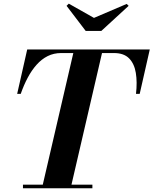

<svg xmlns="http://www.w3.org/2000/svg" viewBox="-20 -1017 829 1037"><path d="M206.5 0 380.5 -750H535.5L361.5 0ZM104 0V-19.5H479V0ZM72.7 -510 127 -750H789L734.5 -510H714.5Q721.8 -573.5 713.6 -623.2Q705.5 -673 677.3 -701.7Q649 -730.5 595.5 -730.5H310.5Q270.3 -730.5 237.4 -714Q204.5 -697.5 177.8 -667.5Q151 -637.5 129.8 -597.5Q108.5 -557.5 92 -510ZM442.8 -850 339.5 -985.5 351.5 -997.3 487.5 -920.3 664.3 -995.8 674.8 -985.5 527.3 -850Z"/></svg>

Font: Bodoni Moda
Style: Italic
Weight: 400
Italic angle: -13°
Designer: Owen Earl
Foundry: indestructible type
Version: Version 2.005